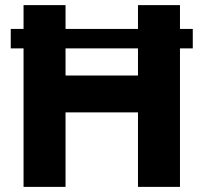

<svg xmlns="http://www.w3.org/2000/svg" viewBox="-20 -730 795 750"><path d="M519 -710V-617H236V-710H72V-617H22V-541H72V0H236V-291H519V0H683V-541H733V-617H683V-710ZM236 -435V-541H519V-435Z"/></svg>

Font: Raleway
Style: ExtraBold
Weight: 800
Designer: Matt McInerney, Pablo Impallari, Rodrigo Fuenzalida
Foundry: Matt McInerney, Pablo Impallari, Rodrigo Fuenzalida
Version: Version 3.000